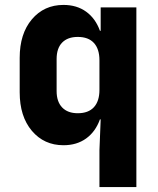

<svg xmlns="http://www.w3.org/2000/svg" viewBox="-20 -580 640 780"><path d="M384 180V30L389 -95H386Q368 -45 330 -17.5Q292 10 238 10Q159 10 109.5 -48.5Q60 -107 60 -205V-345Q60 -443 109.5 -501.5Q159 -560 238 -560Q292 -560 330 -532.5Q368 -505 386 -455H389V-550H534V180ZM296 -120Q339 -120 361.5 -144.5Q384 -169 384 -215V-335Q384 -381 361.5 -405.5Q339 -430 296 -430Q255 -430 232.5 -407Q210 -384 210 -340V-210Q210 -167 232.5 -143.5Q255 -120 296 -120Z"/></svg>

Font: NKDuy Mono ExtraBold
Style: Regular
Weight: 800
Monospace: yes
Designer: NKDuy
Foundry: NKDuy
Version: Version 2.251; ttfautohint (v1.8.4.7-5d5b)